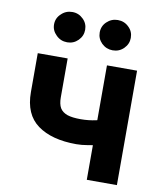

<svg xmlns="http://www.w3.org/2000/svg" viewBox="-85 -834 761 902"><g transform="rotate(10 295.5 -382.5)"><path d="M534.2 -545.9Q534.2 -409.2 534.2 0Q498 0 390.6 0Q390.6 -136.7 390.6 -545.9Q425.8 -545.9 534.2 -545.9ZM463.9 -305.7Q463.9 -276.4 463.9 -186.5Q446.3 -178.7 420.9 -171.9Q394.5 -165 366.2 -161.1Q337.9 -156.2 312.5 -156.2Q195.3 -156.2 127.9 -205.1Q60.5 -253.9 60.5 -360.4Q60.5 -421.9 60.5 -545.9Q95.7 -545.9 203.1 -545.9Q203.1 -500 203.1 -360.4Q203.1 -328.1 213.9 -309.6Q224.6 -292 249 -283.2Q272.5 -275.4 312.5 -275.4Q350.6 -275.4 385.7 -283.2Q421.9 -291 463.9 -305.7ZM187.5 -620.1Q156.2 -620.1 134.8 -641.6Q112.3 -663.1 112.3 -692.4Q112.3 -722.7 134.8 -743.2Q156.2 -764.6 187.5 -764.6Q217.8 -764.6 239.3 -743.2Q260.7 -722.7 260.7 -692.4Q260.7 -663.1 239.3 -641.6Q217.8 -620.1 187.5 -620.1ZM404.3 -620.1Q374 -620.1 351.6 -641.6Q330.1 -663.1 330.1 -692.4Q330.1 -722.7 351.6 -743.2Q374 -764.6 404.3 -764.6Q435.5 -764.6 457 -743.2Q478.5 -722.7 478.5 -692.4Q478.5 -663.1 457 -641.6Q435.5 -620.1 404.3 -620.1Z"/></g></svg>

Font: DeepSea
Style: Bold
Weight: 700
Designer: Stem
Version: Version 3.019;git-0a5106e0b